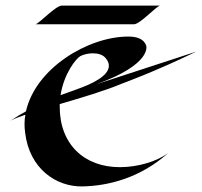

<svg xmlns="http://www.w3.org/2000/svg" viewBox="-20 -651 723 688"><path d="M325 -349C526 -421 504 -487 504 -487C496 -511 472 -520 440 -520C294 -520 107 -405 73 -252C55 -242 36 -231 17 -218C29 -225 48 -232 71 -240C67 -219 67 -198 70 -176C85 -47 181 19 276 17C370 15 483 -14 582 -102C542 -73 476 -52 409 -52C282 -52 194 -134 194 -268V-278C272 -301 357 -326 416 -351C416 -351 535 -394 683 -466ZM296 -347C271 -336 238 -325 197 -310C209 -387 252 -441 268 -450C280 -456 296 -460 313 -460C331 -460 350 -455 360 -441C389 -404 352 -372 296 -347ZM202 -631C179 -631 120 -566 107 -564H460C482 -564 541 -630 554 -631Z"/></svg>

Font: Eagle Lake
Style: Regular
Weight: 400
Designer: Astigmatic (AOETI)
Foundry: Astigmatic (AOETI)
Version: Version 1.000